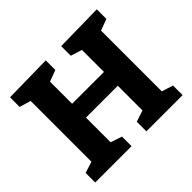

<svg xmlns="http://www.w3.org/2000/svg" viewBox="-162 -911 1117 1117"><g transform="rotate(-45 396.5 -353.0)"><path d="M756 -627 686 -601V-101L756 -79V0H458V-79L528 -102V-305H266V-102L336 -79V0H37V-79L107 -101V-601L37 -622V-701L336 -706V-627L266 -601V-419H528V-600L458 -622V-701L756 -706Z"/></g></svg>

Font: Bitter Pro OGT
Style: Bold
Weight: 700
Designer: Sol Matas, and Bitter project Authors
Foundry: Sol Matas
Version: Version 2.110